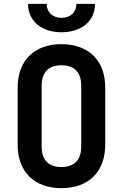

<svg xmlns="http://www.w3.org/2000/svg" viewBox="-20 -970 640 1000"><path d="M300 -802C405 -802 475 -861 475 -950H378C378 -906 347 -877 300 -877C254 -877 223 -906 223 -950H126C126 -861 196 -802 300 -802ZM300 10C440 10 528 -74 528 -216V-515C528 -656 440 -740 300 -740C160 -740 72 -656 72 -514V-216C72 -74 160 10 300 10ZM300 -100C233 -100 197 -137 197 -206V-524C197 -593 232 -630 300 -630C368 -630 403 -593 403 -524V-206C403 -137 367 -100 300 -100Z"/></svg>

Font: JetBrains Mono
Style: Bold
Weight: 558
Monospace: yes
Designer: Philipp Nurullin, Konstantin Bulenkov
Foundry: JetBrains
Version: Version 2.305